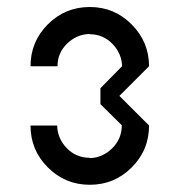

<svg xmlns="http://www.w3.org/2000/svg" viewBox="-20 -853 508 540"><path d="M140.8 -500Q141.7 -463.3 167.9 -436.2Q194.2 -409.2 232.5 -409.2V-408.3Q268.3 -409.2 295.4 -435.8Q322.5 -462.5 322.5 -500H323.3L262.5 -560V-605L323.3 -666.7Q322.5 -702.5 296.2 -729.6Q270 -756.7 232.5 -756.7V-757.5Q195.8 -756.7 168.8 -730.4Q141.7 -704.2 141.7 -666.7H65.8Q65.8 -735.8 114.6 -784.6Q163.3 -833.3 232.5 -833.3Q301.7 -833.3 350.4 -784.2Q399.2 -735 399.2 -666.7L315.8 -583.3L399.2 -500Q399.2 -430.8 350.4 -382.1Q301.7 -333.3 232.5 -333.3Q163.3 -333.3 114.6 -382.1Q65.8 -430.8 65.8 -500Z"/></svg>

Font: 0xA000
Style: Regular
Weight: 400
Version: Version 0.1